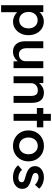

<svg xmlns="http://www.w3.org/2000/svg" viewBox="1220 -1921 921 3401"><g transform="rotate(90 1680.5 -220.5)"><path d="M72 220V-527H193L194 -459Q219 -492 265 -514Q311 -536 361 -536Q431 -536 485.5 -501Q540 -466 571.5 -404.5Q603 -343 603 -264Q603 -185 571.5 -123.5Q540 -62 486 -26.5Q432 9 363 9Q314 9 269 -12Q224 -33 196 -64V220ZM338 -100Q380 -100 413 -121Q446 -142 464.5 -179Q483 -216 483 -264Q483 -336 442.5 -381.5Q402 -427 338 -427Q273 -427 232 -381.5Q191 -336 191 -264Q191 -216 209.5 -179Q228 -142 261.5 -121Q295 -100 338 -100Z M896 10Q810 10 760.5 -46.5Q711 -103 711 -202V-527H834V-228Q834 -166 863 -130.5Q892 -95 945 -95Q996 -95 1030 -127.5Q1064 -160 1064 -211V-527H1187V0H1067L1065 -78Q1039 -39 993.5 -14.5Q948 10 896 10Z M1331 0V-527H1451L1452 -452Q1479 -489 1525 -513.5Q1571 -538 1620 -538Q1802 -538 1802 -322V0H1679V-313Q1679 -434 1578 -430Q1525 -430 1489.5 -397.5Q1454 -365 1454 -318V0Z M1997 0V-413H1893V-527H1997V-661H2120V-527H2236V-413H2120V0Z M2565 10Q2486 10 2424 -25.5Q2362 -61 2326 -123Q2290 -185 2290 -264Q2290 -343 2326 -405Q2362 -467 2424 -502.5Q2486 -538 2565 -538Q2643 -538 2705 -502.5Q2767 -467 2802.5 -405Q2838 -343 2838 -264Q2838 -185 2802.5 -123Q2767 -61 2705 -25.5Q2643 10 2565 10ZM2565 -99Q2608 -99 2641.5 -120.5Q2675 -142 2694 -179.5Q2713 -217 2713 -264Q2713 -312 2694 -349Q2675 -386 2641.5 -407.5Q2608 -429 2565 -429Q2521 -429 2487 -407.5Q2453 -386 2434 -348.5Q2415 -311 2415 -264Q2415 -217 2434 -179.5Q2453 -142 2487 -120.5Q2521 -99 2565 -99Z M3124 10Q3054 10 2998.5 -13.5Q2943 -37 2908 -81L2988 -150Q3018 -116 3055 -101Q3092 -86 3133 -86Q3167 -86 3187.5 -101.5Q3208 -117 3208 -144Q3208 -168 3190 -182Q3171 -196 3103 -213Q2998 -241 2957 -287Q2923 -325 2923 -382Q2923 -428 2949.5 -463.5Q2976 -499 3021 -518.5Q3066 -538 3119 -538Q3179 -538 3233 -516Q3287 -494 3322 -455L3254 -380Q3226 -407 3190 -425Q3154 -443 3124 -443Q3044 -443 3044 -387Q3045 -362 3066 -347Q3087 -332 3156 -314Q3251 -289 3290 -248Q3309 -230 3317 -206Q3325 -182 3325 -153Q3325 -105 3298.5 -68.5Q3272 -32 3226.5 -11Q3181 10 3124 10Z"/></g></svg>

Font: Lexend Deca Medium
Style: Regular
Weight: 500
Designer: Bonnie Shaver-Troup, Thomas Jockin
Foundry: Lexend
Version: Version 1.008; ttfautohint (v1.8.4.7-5d5b)